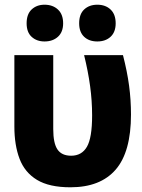

<svg xmlns="http://www.w3.org/2000/svg" viewBox="-20 -787 603 815"><path d="M279 8Q189 8 137 -23.5Q85 -55 63 -113Q41 -171 41 -250V-553H206V-239Q206 -179 224 -152.5Q242 -126 282 -126Q327 -126 349 -164Q371 -202 371 -297Q371 -359 362.5 -421.5Q354 -484 337 -553H502Q520 -483 528 -423Q536 -363 536 -301Q536 -142 471 -67Q406 8 279 8ZM393 -611Q358 -611 337 -631Q316 -651 316 -688Q316 -727 337.5 -747Q359 -767 393 -767Q428 -767 449.5 -746.5Q471 -726 471 -688Q471 -651 449.5 -631Q428 -611 393 -611ZM169 -611Q136 -611 114.5 -630.5Q93 -650 93 -688Q93 -727 114.5 -747Q136 -767 169 -767Q204 -767 226 -746.5Q248 -726 248 -688Q248 -651 226 -631Q204 -611 169 -611Z"/></svg>

Font: Noto Sans Mono SemiCondensed Black
Style: Regular
Weight: 900
Width: 4
Designer: Monotype Design Team
Foundry: Monotype Imaging Inc.
Version: Version 2.014; ttfautohint (v1.8.4.7-5d5b)